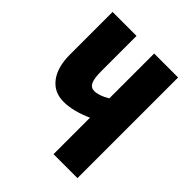

<svg xmlns="http://www.w3.org/2000/svg" viewBox="-198 -839 963 963"><g transform="rotate(45 284.0 -357.0)"><path d="M508.8 0H338.9V-258.8Q254.9 -221.2 189 -221.2Q121.1 -221.2 82.5 -271.7Q43.9 -322.3 43.9 -412.1V-713.9H213.9V-464.8Q213.9 -412.6 224.6 -390.4Q235.4 -368.2 259.8 -368.2Q275.4 -368.2 295.7 -375Q315.9 -381.8 338.9 -396V-713.9H508.8Z"/></g></svg>

Font: Open Sans Condensed ExtraBold
Style: Regular
Weight: 800
Width: 3
Designer: Monotype Design Team
Foundry: Monotype Imaging Inc.
Version: Version 3.000; ttfautohint (v1.8.4)